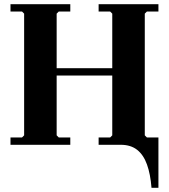

<svg xmlns="http://www.w3.org/2000/svg" viewBox="-20 -690 805 915"><path d="M555 -35H735V205H702Q697 140 680.5 94Q664 48 633.5 24Q603 0 555 0ZM450 0V-35H505L515 -45V-625L505 -635H450V-670H735V-635H680L670 -625V-45L680 -35H735V0ZM30 0V-35H85L95 -45V-625L85 -635H30V-670H315V-635H260L250 -625V-45L260 -35H315V0ZM215 -330V-365H585V-330Z"/></svg>

Font: Brygada 1918
Style: Regular
Weight: 400
Designer: Mateusz Machalski | Borys Kosmynka | Przemek Hoffer
Foundry: NIEPODLEGLA 2018
Version: Version 3.006